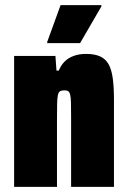

<svg xmlns="http://www.w3.org/2000/svg" viewBox="-20 -728 497 748"><path d="M35 0V-510H196L200 -453H209Q218 -475 232.5 -489Q247 -503 268 -510.5Q289 -518 315 -518Q349 -518 370.5 -508Q392 -498 403.5 -477Q415 -456 419.5 -421.5Q424 -387 424 -338V0H257V-272Q257 -307 256.5 -327.5Q256 -348 253.5 -358.5Q251 -369 246 -372.5Q241 -376 231 -376Q220 -376 214 -372.5Q208 -369 205.5 -357.5Q203 -346 202.5 -322.5Q202 -299 202 -258V0ZM164 -560V-565L216 -708H375V-703L292 -560Z"/></svg>

Font: Saira Condensed Black
Style: Regular
Weight: 900
Width: 3
Designer: Hector Gatti with collaboration of the Omnibus-Type team
Foundry: Omnibus-Type
Version: Version 1.101